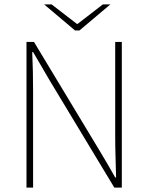

<svg xmlns="http://www.w3.org/2000/svg" viewBox="-20 -850 672 870"><path d="M100 0V-660H134L426 -176Q446 -143 465 -110.5Q484 -78 502 -46H506Q505 -94 503.5 -140Q502 -186 502 -232V-660H532V0H498L206 -484Q187 -517 167.5 -550Q148 -583 130 -614H126Q128 -568 129 -524.5Q130 -481 130 -434V0ZM320 -712 180 -830H214L328 -742H332L446 -830H480L340 -712Z"/></svg>

Font: Source Sans 3 ExtraLight ExtraLight
Style: Regular
Weight: 250
Version: Version 3.052;hotconv 1.1.0;makeotfexe 2.6.0